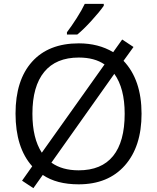

<svg xmlns="http://www.w3.org/2000/svg" viewBox="-20 -951 819 1001"><path d="M718 -358Q718 -187 631 -88.5Q544 10 390 10Q275 10 203 -39L154 30L95 -9L148 -84Q61 -181 61 -359Q61 -533 147 -629Q233 -725 391 -725Q493 -725 570 -679L617 -745L676 -706L624 -634Q718 -535 718 -358ZM630 -358Q630 -491 576 -566L248 -103Q304 -63 390 -63Q509 -63 569.5 -137.5Q630 -212 630 -358ZM149 -358Q149 -230 198 -155L525 -615Q473 -651 391 -651Q272 -651 210.5 -576Q149 -501 149 -358ZM329 -783Q352 -813 379.5 -856Q407 -899 422 -931H521V-921Q499 -889 456.5 -842.5Q414 -796 383 -771H329Z"/></svg>

Font: Stephens Clock
Style: Regular
Weight: 400
Designer: Peter Wiegel (catfonts.de) with slight modifications by DT1.org
Version: Version 0.9.1